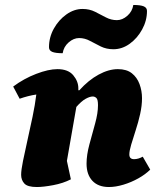

<svg xmlns="http://www.w3.org/2000/svg" viewBox="-20 -740 656 772"><path d="M128 12Q91 12 78 -2Q65 -16 65 -37Q65 -56 72.5 -93Q80 -130 90.5 -176.5Q101 -223 111 -271Q121 -319 126 -360Q93 -355 59 -343L33 -392Q76 -424 125.5 -443Q175 -462 211 -462Q254 -462 274.5 -437.5Q295 -413 295 -385V-377H299Q336 -418 376.5 -440Q417 -462 454 -462Q489 -462 510 -445.5Q531 -429 541 -402Q551 -375 551 -345Q551 -315 543.5 -281.5Q536 -248 525.5 -216Q515 -184 507.5 -158.5Q500 -133 500 -119Q500 -100 519 -100Q536 -100 554 -110L584 -58Q565 -39 536.5 -23Q508 -7 476.5 2.5Q445 12 418 12Q375 12 351.5 -13Q328 -38 328 -82Q328 -117 339.5 -159.5Q351 -202 362.5 -243.5Q374 -285 374 -317Q374 -340 367.5 -346Q361 -352 353 -352Q341 -352 324 -342.5Q307 -333 287 -310L249 -93L265 -19Q234 -3 194 4.5Q154 12 128 12ZM232 -526Q203 -526 190 -531.5Q177 -537 177 -550Q177 -590 196.5 -625Q216 -660 247 -682Q278 -704 312 -704Q340 -704 362.5 -692.5Q385 -681 406 -670Q427 -659 450 -659Q472 -659 492 -676.5Q512 -694 516 -720Q545 -720 558 -714.5Q571 -709 571 -696Q571 -657 551.5 -621.5Q532 -586 501.5 -564Q471 -542 436 -542Q408 -542 385.5 -553Q363 -564 342 -575.5Q321 -587 298 -587Q276 -587 256 -569.5Q236 -552 232 -526Z"/></svg>

Font: Petrona Black
Style: Italic
Weight: 900
Italic angle: -9°
Designer: Ringo R. Seeber
Foundry: Ringo R. Seeber
Version: Version 2.001; ttfautohint (v1.8.3)